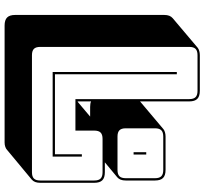

<svg xmlns="http://www.w3.org/2000/svg" viewBox="-47 -723 889 835"><g transform="rotate(90 397.5 -305.5)"><path d="M600 119H91Q67 119 56 108Q45 97 45 73V-575Q45 -588 48.5 -597Q52 -606 59 -612L188 -721Q193 -725 201.5 -727.5Q210 -730 220 -730H375Q399 -730 410 -719Q421 -708 421 -684V-470L542 -572Q547 -576 555.5 -578.5Q564 -581 574 -581H719Q743 -581 754 -570Q765 -559 765 -535V-408Q765 -395 761.5 -386Q758 -377 751 -371L686 -317H729Q753 -317 764 -306Q775 -295 775 -271V-36Q775 -23 771.5 -14Q768 -5 761 1L631 109Q627 113 618.5 116Q610 119 600 119ZM729 0Q748 0 756.5 -8.5Q765 -17 765 -36V-271Q765 -290 756.5 -298.5Q748 -307 729 -307H584Q565 -307 556.5 -298.5Q548 -290 548 -271V-189H411V-684Q411 -703 402.5 -711.5Q394 -720 375 -720H220Q201 -720 192.5 -711.5Q184 -703 184 -684V-36Q184 -17 192.5 -8.5Q201 0 220 0ZM293 -90V-630H303V-100H651V-217H661V-90ZM719 -372Q738 -372 746.5 -380.5Q755 -389 755 -408V-535Q755 -554 746.5 -562.5Q738 -571 719 -571H574Q555 -571 546.5 -562.5Q538 -554 538 -535V-408Q538 -389 546.5 -380.5Q555 -372 574 -372ZM642 -442V-497H652V-442ZM445 -253Q438 -253 431.5 -254Q425 -255 421 -257V-199H423L487 -253Z"/></g></svg>

Font: Bungee Shade
Style: Regular
Weight: 400
Designer: David Jonathan Ross
Foundry: David Jonathan Ross
Version: Version 1.000;PS 1.0;hotconv 1.0.72;makeotf.lib2.5.5900